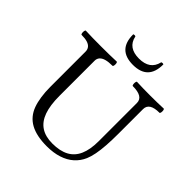

<svg xmlns="http://www.w3.org/2000/svg" viewBox="-230 -1019 1191 1191"><g transform="rotate(45 365.5 -423.5)"><path d="M147.5 -109.4Q136.7 -138.7 130.9 -178Q125 -217.3 125 -263.2V-572.3Q125 -590.8 115 -603.5Q105 -616.2 85 -622.3Q64.9 -628.4 34.7 -628.4Q30.3 -628.4 28.6 -637.7Q26.9 -647 28.6 -656.2Q30.3 -665.5 34.7 -665.5Q90.8 -663.1 169.9 -663.1Q249 -663.1 305.2 -665.5Q309.6 -665.5 311.3 -656.2Q313 -647 311.3 -637.7Q309.6 -628.4 305.2 -628.4Q271.5 -628.4 249.3 -622.3Q227.1 -616.2 215.8 -603.5Q204.6 -590.8 204.6 -572.3V-264.2Q204.6 -181.2 223.6 -128.2Q242.7 -75.2 282 -49.3Q321.3 -23.4 382.3 -23.4Q448.7 -23.4 491.5 -46.4Q534.2 -69.3 554.9 -116.7Q575.7 -164.1 575.7 -237.8V-572.3Q575.7 -628.4 483.9 -628.4Q479.5 -628.4 477.8 -637.7Q476.1 -647 477.8 -656.2Q479.5 -665.5 483.9 -665.5Q532.7 -663.1 600.6 -663.1Q668.5 -663.1 717.3 -665.5Q721.7 -665.5 723.4 -656.2Q725.1 -647 723.4 -637.7Q721.7 -628.4 717.3 -628.4Q629.4 -628.4 629.4 -572.3V-356Q629.4 -298.8 626.2 -253.2Q623 -207.5 616.2 -172.1Q609.4 -136.7 598.6 -111.8Q581.5 -72.3 550 -44.2Q518.6 -16.1 473.1 -1.5Q427.7 13.2 370.1 13.2Q279.8 13.2 225.1 -16.8Q170.4 -46.9 147.5 -109.4ZM258.3 -856Q258.3 -859.9 268.1 -859.9Q276.9 -859.9 277.3 -856Q285.6 -815.9 314 -795.9Q342.3 -775.9 389.6 -775.9Q437 -775.9 465.6 -795.9Q494.1 -815.9 503.4 -856Q504.4 -859.9 513.2 -859.9Q522.5 -859.9 522.5 -856Q522.5 -721.7 390.6 -721.7Q258.3 -721.7 258.3 -856Z"/></g></svg>

Font: Junicode Two Beta VF
Style: Regular
Weight: 400
Designer: Peter S. Baker
Foundry: Briery Creek Software
Version: Version 1.031 beta; ttfautohint (v1.8.1.43-b0c9)